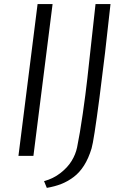

<svg xmlns="http://www.w3.org/2000/svg" viewBox="-20 -767 604 945"><path d="M359.4 -41.5Q373 -107.4 387.2 -206.1Q401.4 -304.7 409.9 -380.9Q418.5 -457 431.6 -578.4Q444.8 -699.7 450.2 -747.1H523.9Q497.6 -500 469.5 -285.6Q441.4 -71.3 430.7 -36.6Q416 12.2 393.6 47.6Q371.1 83 341.8 104.7Q312.5 126.5 281.2 138.7Q250 150.9 210.4 157.7L196.8 124.5Q242.2 112.3 277.6 84.7Q313 57.1 332.5 25.1Q352.1 -6.8 359.4 -41.5ZM70.8 0 165 -747.1H238.8L144.5 0Z"/></svg>

Font: HaufeMerriweatherSansLt
Style: Italic
Weight: 300
Designer: Eben Sorkin ( eben@eyebytes.com )
Foundry: Eben Sorkin
Version: Version 1.56